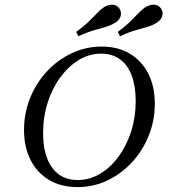

<svg xmlns="http://www.w3.org/2000/svg" viewBox="-20 -779 712 811"><path d="M307.3 11.3Q238.7 11.3 187.9 -18.5Q137.1 -48.4 109.3 -102.8Q81.5 -157.3 81.5 -229.8Q81.5 -301.6 107.3 -365.3Q133.1 -429 178.6 -477.8Q224.2 -526.6 283.5 -554.4Q342.7 -582.3 409.7 -582.3Q478.2 -582.3 528.2 -552.4Q578.2 -522.6 606 -468.5Q633.9 -414.5 633.9 -341.1Q633.9 -269.4 608.1 -205.6Q582.3 -141.9 537.1 -93.1Q491.9 -44.4 433.1 -16.5Q374.2 11.3 307.3 11.3ZM308.1 -18.5Q358.1 -18.5 402.4 -44.8Q446.8 -71 480.6 -117.3Q514.5 -163.7 533.9 -223.8Q553.2 -283.9 553.2 -351.6Q553.2 -415.3 536.3 -460.1Q519.4 -504.8 486.7 -528.6Q454 -552.4 407.3 -552.4Q357.3 -552.4 313.3 -525.8Q269.4 -499.2 235.1 -452.8Q200.8 -406.5 181.5 -346Q162.1 -285.5 162.1 -216.9Q162.1 -123.4 200 -71Q237.9 -18.5 308.1 -18.5ZM311.3 -625.8 301.6 -644.4Q335.5 -668.5 356.9 -689.9Q378.2 -711.3 393.1 -726.6Q408.1 -741.9 421 -750Q441.9 -761.3 458.9 -758.9Q475.8 -756.5 485.5 -741.1Q494.4 -725.8 489.1 -709.3Q483.9 -692.7 463.7 -681.5Q448.4 -671.8 426.6 -665.3Q404.8 -658.9 376.2 -650.8Q347.6 -642.7 311.3 -625.8ZM487.1 -625.8 477.4 -644.4Q510.5 -668.5 531.9 -689.9Q553.2 -711.3 568.1 -726.6Q583.1 -741.9 596.8 -750Q616.9 -761.3 634.3 -758.9Q651.6 -756.5 661.3 -741.1Q670.2 -725.8 664.5 -709.3Q658.9 -692.7 639.5 -681.5Q624.2 -671.8 602 -665.3Q579.8 -658.9 551.2 -650.8Q522.6 -642.7 487.1 -625.8Z"/></svg>

Font: Playfair 12pt Light
Style: Italic
Weight: 300
Italic angle: -15.6°
Designer: Claus Eggers Sørensen
Foundry: Claus Eggers Sørensen
Version: Version 2.000;gftools[0.9.28]